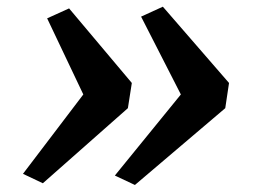

<svg xmlns="http://www.w3.org/2000/svg" viewBox="-20 -582 744 560"><path d="M373.5 -42.5 315 -70 507.5 -306.5 391.5 -533.5 455 -562.5 648 -340 637 -266.5ZM105 -47.5 47 -75 223 -306.5 117.5 -528.5 181.5 -557.5 364.5 -340 353 -266.5Z"/></svg>

Font: Merriweather
Style: Bold Italic
Weight: 700
Italic angle: -7.8°
Version: Version 2.101